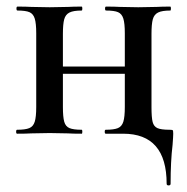

<svg xmlns="http://www.w3.org/2000/svg" viewBox="-20 -406 568 583"><path d="M506 0Q506 8 504 34Q498 84 498 152Q498 157 492 157Q486 157 486 152Q486 0 354 0H301Q298 0 298 -6Q298 -12 301 -12Q326 -12 338 -17Q350 -22 354.5 -36.5Q359 -51 359 -81V-182H171V-81Q171 -51 175 -36.5Q179 -22 191 -17Q203 -12 228 -12Q230 -12 230 -6Q230 0 228 0Q201 0 186 -1L131 -2L75 -1Q60 0 32 0Q29 0 29 -6Q29 -12 32 -12Q57 -12 69 -17Q81 -22 85.5 -36.5Q90 -51 90 -81V-305Q90 -335 85.5 -349.5Q81 -364 69.5 -369Q58 -374 33 -374Q30 -374 30 -380Q30 -386 33 -386Q60 -386 75 -385L131 -384L187 -385Q202 -386 228 -386Q230 -386 230 -380Q230 -374 228 -374Q203 -374 191 -368Q179 -362 175 -347.5Q171 -333 171 -303V-204H359V-305Q359 -335 354.5 -349.5Q350 -364 338.5 -369Q327 -374 302 -374Q299 -374 299 -380Q299 -386 302 -386Q329 -386 344 -385L400 -384L456 -385Q471 -386 497 -386Q499 -386 499 -380Q499 -374 497 -374Q472 -374 460 -368Q448 -362 444 -347.5Q440 -333 440 -303V-81Q440 -49 443.5 -35.5Q447 -22 458 -17Q469 -12 495 -12Q503 -12 504.5 -10.5Q506 -9 506 0Z"/></svg>

Font: Cormorant Garamond SemiBold
Style: Regular
Weight: 600
Designer: Christian Thalmann (Catharsis Fonts)
Version: Version 3.000